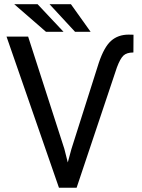

<svg xmlns="http://www.w3.org/2000/svg" viewBox="-20 -883 670 903"><path d="M156.7 -863.3H46.9L196.3 -733.4H278.8ZM313.5 -863.3H212.9L333 -733.4H406.2ZM112.3 -710.9H10.7L257.3 0H340.3L529.8 -565.9C540 -593.3 550.3 -611.8 560.5 -621.6C570.8 -631.3 586.4 -636.2 607.4 -636.2L607.9 -719.7L585.4 -720.2C551.8 -720.2 524.4 -710.4 502.4 -690.9C480.5 -671.4 461.4 -637.2 444.8 -587.9L315.9 -182.1L298.8 -119.1L282.7 -182.6Z"/></svg>

Font: Roboto
Style: Regular
Weight: 400
Designer: Google
Version: Version 2.137; 2017